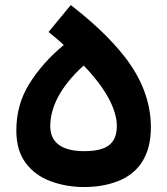

<svg xmlns="http://www.w3.org/2000/svg" viewBox="-20 -736 664 763"><path d="M172.9 -608.9C192.9 -592.8 217.3 -572.8 233.4 -557.1C176.3 -509.8 130.9 -458.5 96.7 -403.3C62 -348.1 44.9 -286.1 44.9 -217.8C44.9 -164.1 57.6 -120.6 82.5 -87.9C107.4 -54.7 140.6 -30.8 181.6 -15.6C222.7 -0.5 267.1 7.3 314.5 7.3C363.8 7.3 408.7 -0.5 448.7 -16.1C528.8 -47.4 579.6 -115.2 579.6 -230C579.6 -335.4 539.1 -427.7 477.1 -508.3C415 -588.4 336.9 -657.2 261.2 -715.8ZM312.5 -475.6C398.4 -387.2 444.3 -301.8 444.3 -235.8C444.3 -167.5 407.7 -135.3 314.5 -135.3C222.2 -135.3 179.7 -171.9 179.7 -234.9C179.7 -304.7 215.3 -387.7 312.5 -475.6Z"/></svg>

Font: Estedad Bold
Style: Regular
Weight: 700
Designer: Amin Abedi
Version: Version 7.3